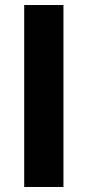

<svg xmlns="http://www.w3.org/2000/svg" viewBox="-20 -743 348 763"><path d="M232.2 -723V0H76.2V-723Z"/></svg>

Font: Public Sans VF
Style: Regular
Weight: 400
Designer: Pablo Impallari, Rodrigo Fuenzalida (Modified by Dan O. Williams and USWDS)
Version: Version 1.003